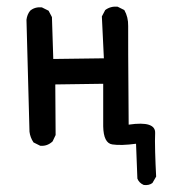

<svg xmlns="http://www.w3.org/2000/svg" viewBox="-20 -435 540 573"><path d="M409 117Q395 111 390 98L386 -6Q341 0 315 -4Q289 -8 288 -58V-185L145 -183L146 -32L137 -13Q121 2 100 0L80 -10Q70 -25 68 -42L59 -376Q61 -392 70 -403Q84 -415 105 -413L125 -403L135 -384L139 -259L290 -261L284 -386L294 -405Q310 -417 331 -415L351 -405Q363 -384 362.5 -357.5Q362 -331 364 -63Q405 -69 424.5 -62.5Q444 -56 443 -37.5Q442 -19 443 18Q444 55 446 92L435 111Q425 119 409 117Z"/></svg>

Font: NaniFont Regular
Style: Regular
Weight: 400
Designer: Nanigashitei
Version: Version 1.036